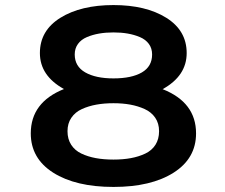

<svg xmlns="http://www.w3.org/2000/svg" viewBox="-20 -727 890 758"><path d="M428 11Q279 11 190.2 -45.2Q101.5 -101.5 101.5 -200.5Q101.5 -323 232.5 -375.5Q137.5 -428 137.5 -517.5Q137.5 -606.5 218.5 -656.8Q299.5 -707 428 -707Q556 -707 636.5 -656.8Q717 -606.5 717 -517.5Q717 -427.5 622 -375Q754 -323 754 -200.5Q754 -101.5 665.2 -45.2Q576.5 11 428 11ZM428 -417.5Q499.5 -417.5 540 -441Q580.5 -464.5 580.5 -512Q580.5 -536 567.8 -553.5Q555 -571 532.5 -580.5Q510 -590 484.2 -594.5Q458.5 -599 428 -599Q397.5 -599 371.5 -594.5Q345.5 -590 323 -580.5Q300.5 -571 287.8 -553.5Q275 -536 275 -512Q275 -465 316.5 -441.2Q358 -417.5 428 -417.5ZM428 -97Q466 -97 497 -102.8Q528 -108.5 553.8 -120.8Q579.5 -133 593.8 -155.5Q608 -178 608 -209Q608 -240 592.8 -262.2Q577.5 -284.5 551 -296.5Q524.5 -308.5 494.2 -314Q464 -319.5 428 -319.5Q391.5 -319.5 360.8 -314Q330 -308.5 303.5 -296.5Q277 -284.5 261.8 -262.2Q246.5 -240 246.5 -209Q246.5 -178 261 -155.5Q275.5 -133 301.2 -120.8Q327 -108.5 358.2 -102.8Q389.5 -97 428 -97Z"/></svg>

Font: League Mono Wide SemiBold
Style: Regular
Weight: 600
Width: 8
Designer: Tyler Finck
Foundry: The League of Moveable Type / Tyler Finck
Version: Version 2.210